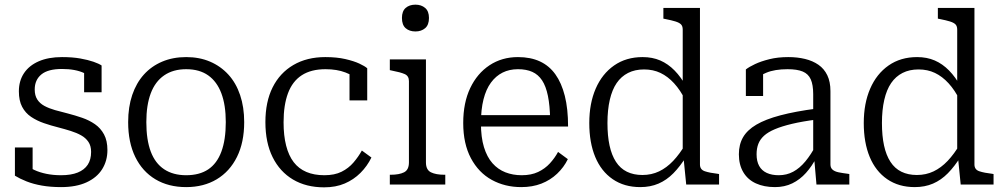

<svg xmlns="http://www.w3.org/2000/svg" viewBox="-20 -792 4312 824"><path d="M371 -140Q371 -166 359.5 -183Q348 -200 328.5 -211Q309 -222 283.5 -230Q258 -238 231 -245Q199 -253 168.5 -263.5Q138 -274 113.5 -290.5Q89 -307 75 -333.5Q61 -360 61 -400Q61 -445 83 -478Q105 -511 146.5 -529Q188 -547 246 -547Q291 -547 324.5 -541Q358 -535 381 -527Q404 -519 416 -511V-396H341V-495Q349 -494 355 -491Q361 -488 365 -483.5Q369 -479 371 -471.5Q373 -464 373 -455Q361 -469 342 -478Q323 -487 299 -491.5Q275 -496 246 -496Q186 -496 157.5 -472.5Q129 -449 129 -408Q129 -382 140 -365Q151 -348 170.5 -337.5Q190 -327 216 -319.5Q242 -312 271 -305Q302 -297 332.5 -286.5Q363 -276 387.5 -259Q412 -242 426.5 -215Q441 -188 441 -148Q441 -102 418.5 -66Q396 -30 351.5 -9.5Q307 11 242 11Q197 11 160 4.5Q123 -2 94 -13.5Q65 -25 44 -38V-159H120V-29Q108 -35 101 -42.5Q94 -50 91 -57Q88 -64 87.5 -72Q87 -80 88 -87Q105 -73 127.5 -62.5Q150 -52 179 -46Q208 -40 242 -40Q285 -40 313.5 -51.5Q342 -63 356.5 -85Q371 -107 371 -140Z M1028 -268Q1028 -181 997 -118.5Q966 -56 910 -22.5Q854 11 779 11Q703 11 647 -22.5Q591 -56 560.5 -118.5Q530 -181 530 -268Q530 -333 547.5 -384.5Q565 -436 597.5 -472Q630 -508 676 -527.5Q722 -547 779 -547Q836 -547 881.5 -527.5Q927 -508 960 -472Q993 -436 1010.5 -384Q1028 -332 1028 -268ZM608 -268Q608 -192 627 -141.5Q646 -91 684.5 -65.5Q723 -40 779 -40Q836 -40 873.5 -65Q911 -90 930 -141Q949 -192 949 -268Q949 -341 930 -391.5Q911 -442 873.5 -468.5Q836 -495 779 -495Q723 -495 684.5 -468.5Q646 -442 627 -391.5Q608 -341 608 -268Z M1372 -40Q1416 -40 1446 -55Q1476 -70 1497 -94.5Q1518 -119 1533 -146L1574 -116Q1556 -79 1527 -50Q1498 -21 1459.5 -4.5Q1421 12 1371 12Q1294 12 1237.5 -21.5Q1181 -55 1150 -117.5Q1119 -180 1119 -268Q1119 -355 1150 -417Q1181 -479 1239 -513Q1297 -547 1376 -547Q1425 -547 1462 -538.5Q1499 -530 1522.5 -519Q1546 -508 1556 -499V-361H1480V-485Q1490 -484 1498 -480Q1506 -476 1511 -470.5Q1516 -465 1518 -458.5Q1520 -452 1518 -446Q1499 -467 1462.5 -481Q1426 -495 1377 -495Q1315 -495 1275 -469Q1235 -443 1216 -392Q1197 -341 1197 -267Q1197 -210 1208 -167Q1219 -124 1240.5 -96Q1262 -68 1295 -54Q1328 -40 1372 -40Z M1763 -657Q1737 -657 1721 -671Q1705 -685 1705 -715Q1705 -744 1721 -758Q1737 -772 1763 -772Q1788 -772 1804.5 -758Q1821 -744 1821 -715Q1821 -685 1804.5 -671Q1788 -657 1763 -657ZM1808 -537V-95Q1808 -63 1829.5 -52.5Q1851 -42 1887 -42H1891V0H1653V-42H1657Q1693 -42 1714 -52.5Q1735 -63 1735 -95V-444Q1735 -466 1717 -474Q1699 -482 1662 -489L1653 -491V-537Z M2044 -263Q2044 -203 2057 -160.5Q2070 -118 2093.5 -91.5Q2117 -65 2149 -52.5Q2181 -40 2219 -40Q2260 -40 2289.5 -54Q2319 -68 2340 -91Q2361 -114 2375 -140L2417 -109Q2400 -74 2371 -46.5Q2342 -19 2303.5 -4Q2265 11 2217 11Q2147 11 2090.5 -20Q2034 -51 2001 -113Q1968 -175 1968 -264Q1968 -351 1998 -414Q2028 -477 2081 -512Q2134 -547 2203 -547Q2257 -547 2297 -528.5Q2337 -510 2363.5 -473Q2390 -436 2404 -380.5Q2418 -325 2418 -249H2024V-298H2364L2341 -279Q2340 -339 2331.5 -380.5Q2323 -422 2306.5 -447Q2290 -472 2264.5 -483.5Q2239 -495 2203 -495Q2166 -495 2137 -480.5Q2108 -466 2087 -437.5Q2066 -409 2055 -365.5Q2044 -322 2044 -263Z M2984 -86Q2984 -64 3005 -57Q3026 -50 3061 -46L3066 -45V0H2925L2913 -120L2910 -124V-665Q2910 -680 2902.5 -687.5Q2895 -695 2878.5 -700Q2862 -705 2837 -710L2827 -712V-758H2984ZM2738 -547Q2780 -547 2813.5 -532.5Q2847 -518 2875 -489.5Q2903 -461 2926 -419L2922 -361Q2900 -405 2873 -434.5Q2846 -464 2814.5 -479Q2783 -494 2744 -494Q2705 -494 2675.5 -479Q2646 -464 2626.5 -435.5Q2607 -407 2597 -363.5Q2587 -320 2587 -264Q2587 -209 2596 -167.5Q2605 -126 2623.5 -97.5Q2642 -69 2670.5 -55Q2699 -41 2737 -41Q2776 -41 2808.5 -56.5Q2841 -72 2869 -101.5Q2897 -131 2923 -175L2925 -120Q2899 -78 2870 -48.5Q2841 -19 2806 -4Q2771 11 2728 11Q2659 11 2609.5 -23Q2560 -57 2534.5 -118.5Q2509 -180 2509 -264Q2509 -348 2536.5 -411.5Q2564 -475 2615.5 -511Q2667 -547 2738 -547Z M3485 -326V-279Q3423 -271 3379 -260.5Q3335 -250 3305.5 -237.5Q3276 -225 3259 -209.5Q3242 -194 3234.5 -174.5Q3227 -155 3227 -130Q3227 -100 3238 -80Q3249 -60 3270.5 -50Q3292 -40 3322 -40Q3356 -40 3384 -55Q3412 -70 3436.5 -99.5Q3461 -129 3483 -171L3485 -118Q3465 -79 3439 -50Q3413 -21 3380 -5Q3347 11 3306 11Q3259 11 3224 -5Q3189 -21 3170 -53Q3151 -85 3151 -130Q3151 -172 3169 -203Q3187 -234 3226 -257Q3265 -280 3329 -297Q3393 -314 3485 -326ZM3484 0 3474 -115 3470 -120V-388Q3470 -428 3459.5 -451.5Q3449 -475 3425 -485Q3401 -495 3360 -495Q3305 -495 3269 -480Q3233 -465 3214 -446Q3212 -453 3214.5 -460.5Q3217 -468 3223 -474.5Q3229 -481 3237 -485.5Q3245 -490 3255 -491V-380H3181V-494Q3195 -505 3220.5 -517Q3246 -529 3282 -538Q3318 -547 3363 -547Q3402 -547 3435 -539Q3468 -531 3492.5 -514Q3517 -497 3530.5 -469Q3544 -441 3544 -401V-86Q3544 -72 3553 -64Q3562 -56 3579 -52.5Q3596 -49 3620 -46L3625 -45V0Z M4162 -86Q4162 -64 4183 -57Q4204 -50 4239 -46L4244 -45V0H4103L4091 -120L4088 -124V-665Q4088 -680 4080.5 -687.5Q4073 -695 4056.5 -700Q4040 -705 4015 -710L4005 -712V-758H4162ZM3916 -547Q3958 -547 3991.5 -532.5Q4025 -518 4053 -489.5Q4081 -461 4104 -419L4100 -361Q4078 -405 4051 -434.5Q4024 -464 3992.5 -479Q3961 -494 3922 -494Q3883 -494 3853.5 -479Q3824 -464 3804.5 -435.5Q3785 -407 3775 -363.5Q3765 -320 3765 -264Q3765 -209 3774 -167.5Q3783 -126 3801.5 -97.5Q3820 -69 3848.5 -55Q3877 -41 3915 -41Q3954 -41 3986.5 -56.5Q4019 -72 4047 -101.5Q4075 -131 4101 -175L4103 -120Q4077 -78 4048 -48.5Q4019 -19 3984 -4Q3949 11 3906 11Q3837 11 3787.5 -23Q3738 -57 3712.5 -118.5Q3687 -180 3687 -264Q3687 -348 3714.5 -411.5Q3742 -475 3793.5 -511Q3845 -547 3916 -547Z"/></svg>

Font: Roboto Serif SemiCondensed Light
Style: Regular
Weight: 300
Width: 4
Designer: Greg Gazdowicz
Foundry: Commercial Type
Version: Version 1.007